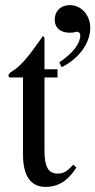

<svg xmlns="http://www.w3.org/2000/svg" viewBox="-20 -721 373 751"><path d="M221 -458C288 -491 333 -552 333 -612C333 -662 298 -701 253 -701C218 -701 194 -678 194 -644C194 -612 216 -593 253 -593C260 -593 267 -594 273 -595C278 -597 280 -597 280 -597C288 -597 294 -591 294 -584C294 -550 266 -514 212 -477ZM266 -77C244 -51 228 -42 206 -42C169 -42 154 -68 154 -132V-418H205V-450H154V-566C154 -576 152 -579 147 -579C141 -569 133 -560 127 -551C89 -496 56 -459 30 -444C19 -437 13 -431 13 -425C13 -422 14 -420 17 -418H70V-117C70 -33 100 10 158 10C208 10 246 -14 279 -66Z"/></svg>

Font: STIXGeneral
Style: Regular
Weight: 400
Designer: MicroPress Inc., with final additions and corrections provided by Coen Hoffman, Elsevier (retired)
Version: Version 1.1.0